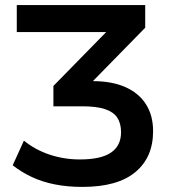

<svg xmlns="http://www.w3.org/2000/svg" viewBox="-20 -725 674 755"><path d="M304 10Q245 10 195 0Q145 -10 104 -29.5Q63 -49 30 -75L74 -172Q118 -136 175 -117Q232 -98 294 -98Q377 -98 416.5 -125Q456 -152 456 -205Q456 -240 441 -262.5Q426 -285 392.5 -296Q359 -307 304 -307H190V-387L428 -630V-599H46V-705H551V-616L314 -374L287 -406H344Q420 -406 473 -382.5Q526 -359 554 -315Q582 -271 582 -209Q582 -106 512 -48Q442 10 304 10Z"/></svg>

Font: Nunito Sans 12pt ExtraLight
Style: Regular
Weight: 200
Designer: Vernon Adams
Foundry: Vernon Adams
Version: Version 3.101;gftools[0.9.27]